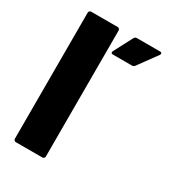

<svg xmlns="http://www.w3.org/2000/svg" viewBox="-171 -796 805 892"><g transform="rotate(30 231.0 -350.0)"><path d="M54 0Q49 0 45.5 -3.5Q42 -7 42 -12V-688Q42 -693 45.5 -696.5Q49 -700 54 -700H196Q201 -700 204.5 -696.5Q208 -693 208 -688V-12Q208 -7 204.5 -3.5Q201 0 196 0ZM241 -578Q234 -578 232.5 -581Q231 -584 231 -586Q231 -588 233 -592L285 -691Q289 -700 300 -700H423Q433 -700 433 -693Q433 -690 430 -685L357 -585Q352 -578 343 -578Z"/></g></svg>

Font: LinhAnh ExtBd
Style: Regular
Weight: 800
Designer: Jeremy Tribby
Foundry: Tribby Type
Version: Version 1.408